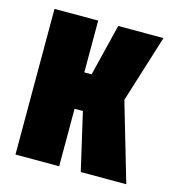

<svg xmlns="http://www.w3.org/2000/svg" viewBox="-89 -636 652 713"><g transform="rotate(15 237.0 -280.0)"><path d="M34 0V-560H202V-361H230L279 -560H453L372 -301L460 0H285L234 -221H202V0Z"/></g></svg>

Font: Tektur Condensed
Style: Bold
Weight: 700
Width: 3
Designer: Adam Jagosz
Foundry: Adam Jagosz
Version: Version 1.005;gftools[0.9.30]